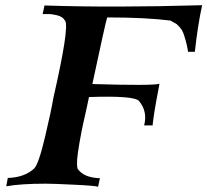

<svg xmlns="http://www.w3.org/2000/svg" viewBox="-20 -714 797 738"><path d="M567 -232H534Q548 -286 514 -326Q496 -347 322 -341Q322 -339 314.5 -305Q307 -271 300 -240Q293 -209 285.5 -165.5Q278 -122 276.5 -101Q275 -80 278 -66Q301 -31 364 -29L357 4Q349 0 266 -4Q183 -8 156 -8Q60 -8 4 2L10 -30Q74 -32 111 -66Q128 -82 152.5 -185Q177 -288 185 -337Q246 -604 231 -633Q226 -642 218 -647.5Q210 -653 198.5 -655.5Q187 -658 180.5 -659Q174 -660 160 -660Q146 -660 144 -660L151 -693Q412 -684 757 -694Q740 -617 729 -515H703Q699 -540 693.5 -559Q688 -578 684 -588.5Q680 -599 671.5 -608.5Q663 -618 660 -620.5Q657 -623 646.5 -628.5Q636 -634 635 -635Q539 -647 392 -647Q386 -630 335 -391Q565 -384 593 -392Q587 -362 580 -322.5Q573 -283 569.5 -257Q566 -231 567 -232Z"/></svg>

Font: GFS Artemisia
Style: Bold Italic
Weight: 700
Italic angle: -12°
Designer: Designed by Takis Katsoulidis and George D. Matthiopoulos.
Foundry: Designed by Takis Katsoulidis and George D. Matthiopoulos.
Version: Version 1.0